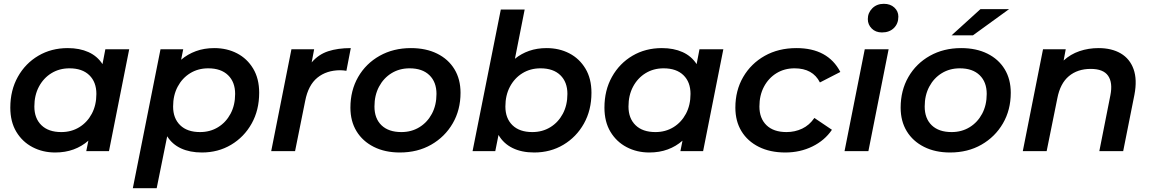

<svg xmlns="http://www.w3.org/2000/svg" viewBox="-20 -792 6035 1006"><path d="M269 7Q204 7 150.5 -21Q97 -49 65.5 -101.5Q34 -154 34 -228Q34 -319 73.5 -389.5Q113 -460 181 -500Q249 -540 335 -540Q397 -540 443.5 -519Q490 -498 517 -456L532 -534H657L551 0H432L443 -55Q409 -25 365.5 -9Q322 7 269 7ZM301 -100Q354 -100 395.5 -125.5Q437 -151 461 -196Q485 -241 485 -300Q485 -362 448 -398Q411 -434 344 -434Q291 -434 249.5 -408.5Q208 -383 184 -338Q160 -293 160 -234Q160 -172 197 -136Q234 -100 301 -100Z M1038 7Q975 7 928.5 -14.5Q882 -36 856 -78L801 194H676L821 -534H940L929 -479Q963 -508 1006.5 -524Q1050 -540 1103 -540Q1169 -540 1222 -512.5Q1275 -485 1306.5 -432.5Q1338 -380 1338 -306Q1338 -215 1298.5 -144.5Q1259 -74 1191 -33.5Q1123 7 1038 7ZM1028 -100Q1081 -100 1122.5 -125.5Q1164 -151 1188 -196Q1212 -241 1212 -300Q1212 -362 1175 -398Q1138 -434 1071 -434Q1018 -434 976.5 -408.5Q935 -383 911 -338Q887 -293 887 -234Q887 -172 924 -136Q961 -100 1028 -100Z M1401 0 1507 -534H1626L1613 -465Q1649 -507 1699.5 -523.5Q1750 -540 1818 -540L1795 -421Q1787 -422 1780 -423Q1773 -424 1764 -424Q1691 -424 1643 -385Q1595 -346 1579 -263L1526 0Z M2075 7Q1997 7 1938.5 -22.5Q1880 -52 1848 -104.5Q1816 -157 1816 -228Q1816 -318 1856.5 -388.5Q1897 -459 1969 -499.5Q2041 -540 2133 -540Q2212 -540 2270.5 -511Q2329 -482 2361 -429.5Q2393 -377 2393 -306Q2393 -216 2352 -145.5Q2311 -75 2239.5 -34Q2168 7 2075 7ZM2083 -100Q2136 -100 2177.5 -125.5Q2219 -151 2243 -196Q2267 -241 2267 -300Q2267 -362 2230 -398Q2193 -434 2126 -434Q2073 -434 2031.5 -408.5Q1990 -383 1966 -338Q1942 -293 1942 -234Q1942 -171 1979 -135.5Q2016 -100 2083 -100Z M2456 0 2604 -742H2729L2678 -484Q2711 -511 2752.5 -525.5Q2794 -540 2844 -540Q2910 -540 2963 -512.5Q3016 -485 3047.5 -432.5Q3079 -380 3079 -306Q3079 -215 3039.5 -144.5Q3000 -74 2932 -33.5Q2864 7 2779 7Q2713 7 2665.5 -16.5Q2618 -40 2592 -85L2575 0ZM2769 -100Q2822 -100 2863.5 -125.5Q2905 -151 2929 -196Q2953 -241 2953 -300Q2953 -362 2916 -398Q2879 -434 2812 -434Q2759 -434 2717.5 -408.5Q2676 -383 2652 -338Q2628 -293 2628 -234Q2628 -172 2665 -136Q2702 -100 2769 -100Z M3382 7Q3317 7 3263.5 -21Q3210 -49 3178.5 -101.5Q3147 -154 3147 -228Q3147 -319 3186.5 -389.5Q3226 -460 3294 -500Q3362 -540 3448 -540Q3510 -540 3556.5 -519Q3603 -498 3630 -456L3645 -534H3770L3664 0H3545L3556 -55Q3522 -25 3478.5 -9Q3435 7 3382 7ZM3414 -100Q3467 -100 3508.5 -125.5Q3550 -151 3574 -196Q3598 -241 3598 -300Q3598 -362 3561 -398Q3524 -434 3457 -434Q3404 -434 3362.5 -408.5Q3321 -383 3297 -338Q3273 -293 3273 -234Q3273 -172 3310 -136Q3347 -100 3414 -100Z M4095 7Q4015 7 3956 -22.5Q3897 -52 3865 -104.5Q3833 -157 3833 -228Q3833 -318 3874 -388.5Q3915 -459 3987 -499.5Q4059 -540 4153 -540Q4318 -540 4383 -415L4276 -360Q4239 -434 4143 -434Q4090 -434 4048.5 -408.5Q4007 -383 3983 -338Q3959 -293 3959 -234Q3959 -172 3996 -136Q4033 -100 4101 -100Q4145 -100 4183 -118Q4221 -136 4247 -174L4339 -112Q4301 -56 4236.5 -24.5Q4172 7 4095 7Z M4405 0 4511 -534H4636L4530 0ZM4601 -622Q4568 -622 4547.5 -642.5Q4527 -663 4527 -692Q4527 -725 4550.5 -748.5Q4574 -772 4611 -772Q4645 -772 4666 -752.5Q4687 -733 4687 -705Q4687 -668 4663.5 -645Q4640 -622 4601 -622Z M4958 7Q4880 7 4821.5 -22.5Q4763 -52 4731 -104.5Q4699 -157 4699 -228Q4699 -318 4739.5 -388.5Q4780 -459 4852 -499.5Q4924 -540 5016 -540Q5095 -540 5153.5 -511Q5212 -482 5244 -429.5Q5276 -377 5276 -306Q5276 -216 5235 -145.5Q5194 -75 5122.5 -34Q5051 7 4958 7ZM4966 -100Q5019 -100 5060.5 -125.5Q5102 -151 5126 -196Q5150 -241 5150 -300Q5150 -362 5113 -398Q5076 -434 5009 -434Q4956 -434 4914.5 -408.5Q4873 -383 4849 -338Q4825 -293 4825 -234Q4825 -171 4862 -135.5Q4899 -100 4966 -100ZM4966 -607 5117 -744H5267L5078 -607Z M5736 -540Q5805 -540 5852.5 -512Q5900 -484 5919.5 -429.5Q5939 -375 5924 -296L5865 0H5740L5798 -293Q5811 -359 5786 -395Q5761 -431 5695 -431Q5626 -431 5580.5 -393Q5535 -355 5520 -277L5464 0H5339L5445 -534H5564L5553 -475Q5589 -508 5636 -524Q5683 -540 5736 -540Z"/></svg>

Font: Montserrat SemiBold
Style: Italic
Weight: 600
Italic angle: -11.3°
Designer: Julieta Ulanovsky
Foundry: Julieta Ulanovsky
Version: Version 9.000; ttfautohint (v1.8.4.7-5d5b)